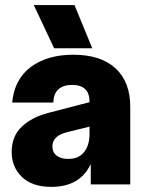

<svg xmlns="http://www.w3.org/2000/svg" viewBox="-20 -725 565 755"><path d="M182.1 9.8Q106.4 9.8 66.2 -29.1Q25.9 -67.9 25.9 -127.9Q25.9 -189 65.4 -226.6Q105 -264.2 168.9 -280.8L332 -323.2V-325.2Q332 -391.1 263.2 -391.1Q229 -391.1 209.7 -373.8Q190.4 -356.4 189.9 -321.8H27.8Q36.6 -413.6 101.3 -461.7Q166 -509.8 268.1 -509.8Q376 -509.8 434.1 -456.5Q492.2 -403.3 492.2 -305.2V0H336.9V-80.1Q294.9 9.8 182.1 9.8ZM112.8 -705.1H272.9L342.8 -535.2H192.9ZM186 -148.9Q186 -126 202.9 -113Q219.7 -100.1 248 -100.1Q289.6 -100.1 310.8 -127Q332 -153.8 332 -198.2V-227.1L243.2 -205.1Q186 -190.9 186 -148.9Z"/></svg>

Font: TASA Orbiter Display Black
Style: Regular
Weight: 900
Designer: Weizhong Zhang
Version: Version 1.000;Glyphs 3.1.2 (3151)